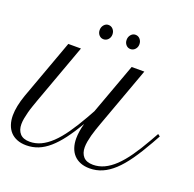

<svg xmlns="http://www.w3.org/2000/svg" viewBox="-175 -884 1042 1029"><g transform="rotate(20 346.5 -369.5)"><path d="M105 -578.6H177.2L52.7 -236.8Q45.9 -217.8 39.1 -198Q32.2 -178.2 27.1 -158.9Q22 -139.6 18.8 -121.8Q15.6 -104 15.6 -88.9Q15.6 -55.2 33.7 -35.2Q51.8 -15.1 88.9 -15.1Q121.6 -15.1 152.1 -29.3Q182.6 -43.5 212.6 -72Q242.7 -100.6 272.9 -143.8Q303.2 -187 335.9 -244.6L359.9 -287.6L466.3 -578.6H538.6L414.1 -236.8Q407.2 -217.8 400.4 -198Q393.6 -178.2 388.4 -158.9Q383.3 -139.6 380.1 -121.8Q377 -104 377 -88.9Q377 -55.2 394.8 -35.2Q412.6 -15.1 450.2 -15.1Q482.9 -15.1 513.4 -29.3Q543.9 -43.5 574 -72Q604 -100.6 634.3 -143.8Q664.6 -187 697.3 -244.6L722.7 -289.6L735.4 -280.3L710.4 -235.4Q674.8 -172.4 642.3 -126.2Q609.9 -80.1 577.4 -50Q544.9 -20 511.2 -5.4Q477.5 9.3 439.5 9.3Q409.7 9.3 387 0.2Q364.3 -8.8 348.9 -25.4Q333.5 -42 325.7 -65.4Q317.9 -88.9 317.9 -117.7Q317.9 -136.7 321.3 -158.9Q324.7 -181.2 331.5 -204.6Q298.8 -149.4 268.6 -109.1Q238.3 -68.8 208 -42.5Q177.7 -16.1 145.8 -3.4Q113.8 9.3 78.1 9.3Q48.3 9.3 25.6 0.2Q2.9 -8.8 -12.5 -25.4Q-27.8 -42 -35.6 -65.4Q-43.5 -88.9 -43.5 -117.7Q-43.5 -143.1 -37.4 -173.3Q-31.2 -203.6 -19.5 -236.8ZM237.3 -706.5Q237.3 -723.6 247.8 -735.8Q258.3 -748 273.4 -748Q289.1 -748 299.6 -736.1Q310.1 -724.1 310.1 -707Q310.1 -689.9 299.3 -678.2Q288.6 -666.5 272.9 -666.5Q257.8 -666.5 247.6 -678Q237.3 -689.5 237.3 -706.5ZM391.1 -706.5Q391.1 -723.6 401.6 -735.8Q412.1 -748 427.2 -748Q442.9 -748 453.4 -736.1Q463.9 -724.1 463.9 -707Q463.9 -689.9 453.1 -678.2Q442.4 -666.5 426.8 -666.5Q411.6 -666.5 401.4 -678Q391.1 -689.5 391.1 -706.5Z"/></g></svg>

Font: Petit Formal Script
Style: Regular
Weight: 400
Version: Version 1.001; ttfautohint (v0.8) -G 200 -r 50